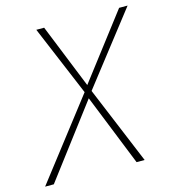

<svg xmlns="http://www.w3.org/2000/svg" viewBox="-117 -787 787 874"><g transform="rotate(-15 276.0 -350.0)"><path d="M524 -699 293 -397 171 -700H134L273 -369L-12 0H29L284 -337L419 0H457L305 -366L564 -699Z"/></g></svg>

Font: Jost ExtraLight
Style: Italic
Weight: 250
Italic angle: -5°
Version: Version 3.710